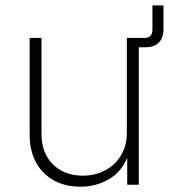

<svg xmlns="http://www.w3.org/2000/svg" viewBox="-20 -687 647 714"><path d="M469.7 -511.2V-545.9H516.1Q546.9 -545.9 546.9 -576.7V-667H587.9V-579.1Q587.9 -545.9 570.6 -528.6Q553.2 -511.2 520 -511.2ZM278.8 7.3Q223.1 7.3 180.7 -15.9Q138.2 -39.1 114.3 -82.5Q90.3 -126 90.3 -186V-545.9H134.3V-188.5Q134.3 -118.2 176.8 -75.9Q219.2 -33.7 287.6 -33.7Q334.5 -33.7 371.6 -53.7Q408.7 -73.7 430.2 -109.6Q451.7 -145.5 451.7 -192.9V-545.9H496.1V0H453.1V-122.1H460.9Q440.4 -55.2 390.4 -23.9Q340.3 7.3 278.8 7.3Z"/></svg>

Font: Inter ExtraLight
Style: Regular
Weight: 250
Designer: Rasmus Andersson
Foundry: rsms
Version: Version 4.001;git-66647c0bb